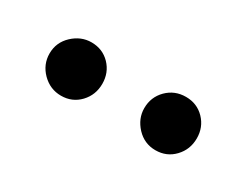

<svg xmlns="http://www.w3.org/2000/svg" viewBox="-30 -736 392 306"><g transform="rotate(30 166.5 -583.0)"><path d="M301.8 -583Q301.8 -562.5 288.1 -548.1Q274.4 -533.7 253.9 -533.7Q233.4 -533.7 219.2 -548.8Q205.1 -564 205.1 -583Q205.1 -603.5 219.2 -617.7Q233.4 -631.8 253.9 -631.8Q274.4 -631.8 288.1 -617.7Q301.8 -603.5 301.8 -583ZM127.9 -583Q127.9 -562.5 114.3 -548.1Q100.6 -533.7 80.1 -533.7Q60.1 -533.7 45.4 -548.3Q30.8 -563 30.8 -583Q30.8 -603.5 45.9 -617.7Q61 -631.8 80.1 -631.8Q100.6 -631.8 114.3 -617.7Q127.9 -603.5 127.9 -583Z"/></g></svg>

Font: Times New Roman
Style: Regular
Weight: 400
Designer: Steve Matteson
Foundry: Ascender Corporation
Version: Version 2.00.3